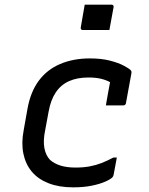

<svg xmlns="http://www.w3.org/2000/svg" viewBox="-20 -794 640 825"><path d="M366 -543Q416 -543 452.5 -533.5Q489 -524 511.5 -512Q534 -500 541 -493Q544 -490 544.5 -487.5Q545 -485 545 -481L521 -350Q521 -348 519 -345.5Q517 -343 514.5 -342Q512 -341 509 -341Q490 -341 471.5 -341Q453 -341 435 -341L437 -353Q441 -376 445 -398.5Q449 -421 453 -441Q434 -451 412 -456Q390 -461 360 -461Q312 -461 277 -445.5Q242 -430 220 -397.5Q198 -365 189 -315L174 -234Q165 -191 170.5 -159Q176 -127 195 -107Q213 -91 240 -82.5Q267 -74 305 -74Q338 -74 365 -79Q392 -84 416.5 -93.5Q441 -103 467 -117H482Q479 -98 475 -79.5Q471 -61 468 -42Q467 -39 466 -36.5Q465 -34 463 -32Q454 -23 431 -13Q408 -3 373.5 4Q339 11 294 11Q234 11 189 -6.5Q144 -24 117 -56Q90 -88 80.5 -133.5Q71 -179 82 -236L98 -326Q111 -399 146.5 -447Q182 -495 238.5 -519Q295 -543 366 -543ZM344 -774Q358 -774 372.5 -774Q387 -774 401.5 -774Q416 -774 430.5 -774Q445 -774 459 -774Q464 -774 466.5 -771Q469 -768 468 -763L450 -665Q436 -665 422 -665Q408 -665 393 -665Q378 -665 364 -665Q350 -665 336 -665Q331 -665 328.5 -668Q326 -671 327 -676Z"/></svg>

Font: RecMonoLinear Nerd Font Mono
Style: Italic
Weight: 400
Italic angle: -10°
Monospace: yes
Version: Version 1.085; ttfautohint (v1.8.4.7-5d5b);Nerd Fonts 3.2.1